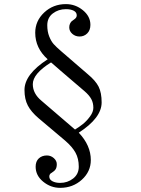

<svg xmlns="http://www.w3.org/2000/svg" viewBox="-20 -720 680 926"><path d="M210 -434.1Q149.9 -487.8 149.9 -562Q149.9 -619.1 193.1 -659.7Q236.3 -700.2 297.9 -700.2Q343.8 -700.2 379.9 -670.7Q416 -641.1 416 -600.1Q416 -574.2 400.9 -559.1Q385.7 -543.9 363.8 -543.9Q343.3 -543.9 328.6 -556.9Q314 -569.8 314 -587.9Q314 -598.1 317.6 -605.7Q321.3 -613.3 325.4 -617.2Q329.6 -621.1 339.8 -627.9Q350.1 -635.3 350.1 -646Q350.1 -660.6 335.7 -668.2Q321.3 -675.8 297.9 -675.8Q261.7 -675.8 234.9 -655.3Q208 -634.8 208 -598.1Q208 -567.9 217.3 -544.4Q226.6 -521 239 -507.1Q251.5 -493.2 275.9 -472.2L403.8 -361.8Q440.9 -331.1 455.6 -302Q470.2 -272.9 470.2 -226.1Q470.2 -151.4 359.9 -80.1Q418 -18.6 418 51.8Q418 107.4 374.8 146.7Q331.5 186 270 186Q224.6 186 188.2 156.2Q151.9 126.5 151.9 84Q151.9 58.1 167.2 43.9Q182.6 29.8 206.1 29.8Q225.1 29.8 239.5 42.5Q253.9 55.2 253.9 71.8Q253.9 87.4 248.3 96.2Q242.7 105 230 112.8Q225.1 115.7 223.1 117.4Q221.2 119.1 219.5 122.8Q217.8 126.5 217.8 131.8Q217.8 146 232.9 154.1Q248 162.1 270 162.1Q305.7 162.1 332.8 140.9Q359.9 119.6 359.9 84Q359.9 44.9 344.2 16.4Q328.6 -12.2 293.9 -42L166 -149.9Q130.4 -180.2 114.3 -210.9Q98.1 -241.7 98.1 -286.1Q98.1 -361.8 210 -434.1ZM226.1 -418.9Q138.2 -364.3 138.2 -314Q138.2 -268.6 180.2 -233.9L341.8 -95.2Q361.8 -107.4 379.9 -121.8Q397.9 -136.2 414.1 -158.2Q430.2 -180.2 430.2 -200.2Q430.2 -224.1 420.2 -242.4Q410.2 -260.7 388.2 -279.8Q347.7 -314.5 315.7 -341.8Q283.7 -369.1 269 -381.8Q254.4 -394.5 244.4 -403.3Q234.4 -412.1 231.2 -414.8Q228 -417.5 226.1 -418.9Z"/></svg>

Font: Flanker Steampunk
Style: Regular
Weight: 400
Designer: Alexey Kryukov, Leonardo Di Lena
Foundry: Alexey Kryukov, Leonardo Di Lena
Version: 1.210